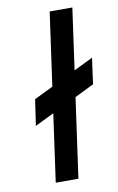

<svg xmlns="http://www.w3.org/2000/svg" viewBox="-81 -746 487 792"><g transform="rotate(-10 162.0 -350.0)"><path d="M47 -245 309 -373 324 -482 63 -354ZM87 0H182L280 -700H185Z"/></g></svg>

Font: Unageo
Style: Medium-Italic
Weight: 500
Designer: Richard Sepsi
Foundry: Richard Sepsi
Version: Version 2.000